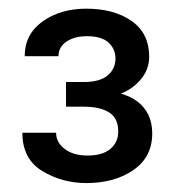

<svg xmlns="http://www.w3.org/2000/svg" viewBox="-20 -736 407 436"><path d="M129.9 -549.8H170.9Q206.5 -549.8 224.4 -564.7Q242.2 -579.6 242.2 -603Q242.2 -624.5 226.6 -639.2Q210.9 -653.8 177.2 -653.8Q149.4 -653.8 131.1 -641.6Q112.8 -629.4 112.8 -608.4H36.1Q36.1 -658.2 76.7 -687.3Q117.2 -716.3 175.8 -716.3Q239.3 -716.3 279.1 -688.2Q318.8 -660.2 318.8 -606.9Q318.8 -568.4 283.7 -540Q248.5 -511.7 184.1 -511.7H129.9ZM129.9 -493.7V-531.7H184.1Q257.3 -531.7 291.5 -505.9Q325.7 -480 325.7 -433.1Q325.7 -379.4 283 -349.9Q240.2 -320.3 176.3 -320.3Q121.1 -320.3 75.9 -347.7Q30.8 -375 30.8 -434.6H107.4Q107.4 -412.6 127 -397.7Q146.5 -382.8 178.7 -382.8Q212.9 -382.8 230.7 -397.9Q248.5 -413.1 248.5 -437Q248.5 -467.8 227.8 -480.7Q207 -493.7 170.9 -493.7Z"/></svg>

Font: RobotoDEMO
Style: Regular
Weight: 400
Designer: Christian Robertson
Foundry: Google
Version: Version 2.136